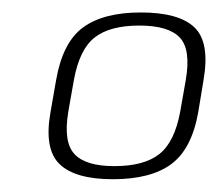

<svg xmlns="http://www.w3.org/2000/svg" viewBox="-20 -701 350 308"><path d="M161 -413.5Q222 -413.5 254.8 -437.8Q287.5 -462 298 -521L306.5 -572.5Q317 -633 292 -657Q267 -681 206 -681Q146 -681 113.2 -657Q80.5 -633 70 -572.5L61 -521Q50.5 -462 75.5 -437.8Q100.5 -413.5 161 -413.5ZM163.5 -434.5Q117.5 -434.5 99.5 -453.8Q81.5 -473 89.5 -521.5L98.5 -572.5Q107.5 -622 132 -641Q156.5 -660 203.5 -660Q250 -660 268.2 -641Q286.5 -622 278 -572.5L269 -521.5Q260 -473 235.5 -453.8Q211 -434.5 163.5 -434.5Z"/></svg>

Font: Anybody SemiCondensed ExtraLight
Style: Italic
Weight: 250
Width: 4
Italic angle: -10°
Version: Version 1.113;gftools[0.9.25]